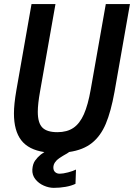

<svg xmlns="http://www.w3.org/2000/svg" viewBox="-20 -746 663 950"><path d="M140 92.5Q142 65 153.5 48.8Q165 32.5 182 18.5Q187.5 14 199.5 6.5Q121.5 -5 85.2 -52Q49 -99 49 -184.5Q49 -230.5 61 -299.5L136 -726H254.5L178.5 -295.5Q167 -232 167 -192.5Q167 -138 189.5 -115Q212 -92 264 -92Q311.5 -92 343 -113.2Q374.5 -134.5 395 -180.5Q415.5 -226.5 429 -304L503.5 -726H623L546.5 -291Q529 -194 503.5 -133.5Q478 -73 434.8 -38.5Q391.5 -4 322.5 6Q313.5 13 296.5 22Q295.5 22.5 287.5 27.5Q285.5 29 273.2 36.8Q261 44.5 252.5 56.8Q244 69 244 83Q244 97.5 252.8 105.5Q261.5 113.5 275.5 113.5Q291.5 113.5 316.5 107Q341.5 100.5 356 93L353.5 163.5Q333 173.5 304.2 178.5Q275.5 183.5 246 183.5Q222 183.5 196.8 172.5Q171.5 161.5 155 140.8Q138.5 120 140 92.5Z"/></svg>

Font: JuliaMono SemiBoldItalic
Style: Regular
Weight: 600
Italic angle: -9°
Monospace: yes
Designer: cormullion
Foundry: corm
Version: Version 0.049; ttfautohint (v1.8.4)